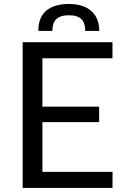

<svg xmlns="http://www.w3.org/2000/svg" viewBox="-20 -924 618 944"><path d="M533.5 -79 533 0H91.5V-716.5H533V-637.5H188.5V-399.5H467.5V-323.5H188.5V-79ZM318.5 -904.5Q389.5 -904.5 428.8 -870Q468 -835.5 468 -772H399Q399 -790.5 394.8 -804.8Q390.5 -819 381.2 -828.8Q372 -838.5 356.5 -843.8Q341 -849 318.5 -849Q296 -849 280.5 -843.8Q265 -838.5 255.5 -828.8Q246 -819 241.8 -804.8Q237.5 -790.5 237.5 -772H168.5Q168.5 -839.5 208 -872Q247.5 -904.5 318.5 -904.5Z"/></svg>

Font: Lato 2
Style: Regular
Weight: 400
Designer: Lukasz Dziedzic with Adam Twardoch and Botio Nikoltchev
Foundry: tyPoland Lukasz Dziedzic
Version: Version 2.015; 2015-08-06; http://www.latofonts.com/